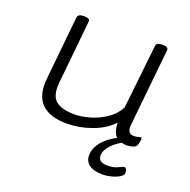

<svg xmlns="http://www.w3.org/2000/svg" viewBox="-126 -648 945 954"><g transform="rotate(20 346.5 -171.0)"><path d="M261 6Q169 6 126 -37.5Q83 -81 92 -171L126 -507Q129 -525 158 -525H162Q193 -525 190 -507L157 -177Q149 -104 180.5 -77Q212 -50 281 -50Q317 -50 360.5 -62.5Q404 -75 443.5 -101Q483 -127 504 -168L541 -507Q543 -525 573 -525H577Q606 -525 605 -507L563 -96Q559 -50 595 -50Q609 -50 617 -53Q625 -56 630 -56Q636 -56 636 -48Q636 -45 634.5 -36.5Q633 -28 630 -17Q626 -4 608 1Q590 6 578 6Q545 6 522 -12.5Q499 -31 497 -85Q456 -41 390.5 -17.5Q325 6 261 6ZM514 183Q468 183 443.5 165.5Q419 148 419 116Q419 76 451 39.5Q483 3 538 -21L571 -9Q527 12 500 40.5Q473 69 473 97Q473 133 522 133Q555 133 576 122Q597 111 606 111Q612 111 615.5 119.5Q619 128 619 137Q619 149 602 159.5Q585 170 560.5 176.5Q536 183 514 183Z"/></g></svg>

Font: Asap Expanded Expanded Light
Style: Italic
Weight: 300
Width: 7
Italic angle: -6°
Designer: Pablo Cosgaya
Foundry: Omnibus-Type
Version: Version 3.001; ttfautohint (v1.8.4.7-5d5b)